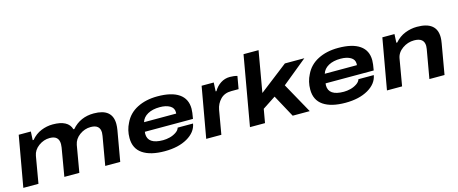

<svg xmlns="http://www.w3.org/2000/svg" viewBox="-43 -1320 4596 1927"><g transform="rotate(-15 2255.0 -356.0)"><path d="M22.9 0 116.2 -526.9H242.2L237.8 -438H247.1Q292 -491.2 350.8 -515.1Q409.7 -539.1 472.2 -539.1Q631.8 -539.1 661.1 -438H669.9Q757.3 -539.1 897.9 -539.1Q1090.8 -539.1 1090.8 -377.9Q1090.8 -349.6 1085 -314.9L1029.8 0H874L925.8 -297.9Q929.2 -319.3 929.2 -331.1Q929.2 -415 833 -415Q770 -415 717 -376.2Q664.1 -337.4 652.8 -277.8L605 0H449.2L499 -292Q502 -310.5 502 -327.1Q502 -415 407.2 -415Q344.7 -415 291.5 -376Q238.3 -336.9 228 -277.8L180.2 0Z M1490.7 12.2Q1343.3 12.2 1262.5 -42.5Q1181.6 -97.2 1181.6 -207Q1181.6 -290 1217.8 -358.9Q1259.3 -447.3 1349.1 -493.2Q1439 -539.1 1559.6 -539.1Q1706.5 -539.1 1783 -486.1Q1859.4 -433.1 1859.4 -331.1Q1859.4 -295.4 1846.7 -228H1346.7Q1344.7 -214.4 1344.7 -207Q1344.7 -99.1 1502.4 -99.1Q1536.6 -99.1 1572 -107.9Q1607.4 -116.7 1637.7 -136.5Q1668 -156.2 1675.8 -183.1H1835.4Q1820.3 -95.7 1726.6 -41.7Q1632.8 12.2 1490.7 12.2ZM1363.8 -323.2H1697.8Q1698.7 -328.1 1698.7 -337.9Q1698.7 -381.8 1658.9 -405Q1619.1 -428.2 1554.7 -428.2Q1479.5 -428.2 1429.2 -400.4Q1378.9 -372.6 1363.8 -323.2Z M1923.3 0 2016.6 -526.9H2142.6L2138.2 -436H2146.5Q2172.4 -482.4 2216.1 -510.7Q2259.8 -539.1 2312.5 -539.1Q2356.4 -539.1 2389.2 -528.8L2366.2 -397.9H2290.5Q2219.7 -397.9 2177.2 -354.2Q2134.8 -310.5 2123.5 -248L2080.6 0Z M2377.9 0 2504.9 -724.1H2661.1L2586.9 -298.8L2881.8 -526.9H3084L2824.2 -314.9L2999 0H2821.8L2695.8 -231.9L2559.1 -142.1L2534.2 0Z M3368.7 12.2Q3221.2 12.2 3140.4 -42.5Q3059.6 -97.2 3059.6 -207Q3059.6 -290 3095.7 -358.9Q3137.2 -447.3 3227.1 -493.2Q3316.9 -539.1 3437.5 -539.1Q3584.5 -539.1 3660.9 -486.1Q3737.3 -433.1 3737.3 -331.1Q3737.3 -295.4 3724.6 -228H3224.6Q3222.7 -214.4 3222.7 -207Q3222.7 -99.1 3380.4 -99.1Q3414.6 -99.1 3450 -107.9Q3485.4 -116.7 3515.6 -136.5Q3545.9 -156.2 3553.7 -183.1H3713.4Q3698.2 -95.7 3604.5 -41.7Q3510.7 12.2 3368.7 12.2ZM3241.7 -323.2H3575.7Q3576.7 -328.1 3576.7 -337.9Q3576.7 -381.8 3536.9 -405Q3497.1 -428.2 3432.6 -428.2Q3357.4 -428.2 3307.1 -400.4Q3256.8 -372.6 3241.7 -323.2Z M3801.3 0 3894.5 -526.9H4020.5L4016.1 -438H4025.4Q4071.3 -491.2 4132.1 -515.1Q4192.9 -539.1 4256.3 -539.1Q4460.4 -539.1 4460.4 -376Q4460.4 -350.6 4454.1 -314.9L4399.4 0H4242.2L4294.4 -297.9Q4297.4 -314.5 4297.4 -329.1Q4297.4 -415 4193.4 -415Q4127 -415 4071.8 -376Q4016.6 -336.9 4006.3 -277.8L3958.5 0Z"/></g></svg>

Font: Archivo Expanded
Style: Bold Italic
Weight: 700
Width: 7
Italic angle: -10°
Designer: Hector Gatti
Foundry: Omnibus-Type
Version: Version 2.001